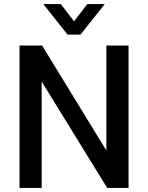

<svg xmlns="http://www.w3.org/2000/svg" viewBox="-20 -924 728 944"><path d="M612 -700V0H507L185 -523V0H76V-700H187L503 -184V-700ZM193 -904H279L344 -819L409 -904H495L376 -754H312Z"/></svg>

Font: Sarabun Medium
Style: Regular
Weight: 500
Designer: Suppakit Chalermlarp | Katatrad Co.,Ltd.
Foundry: Cadson Demak Co.,Ltd.
Version: Version 1.000; ttfautohint (v1.6)